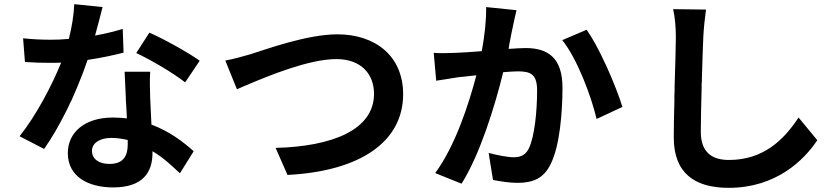

<svg xmlns="http://www.w3.org/2000/svg" viewBox="-20 -838 4040 923"><path d="M401 -550C469 -560 528 -573 574 -585L570 -699C531 -687 486 -676 437 -667C452 -721 465 -772 473 -804L337 -818C335 -766 325 -706 311 -651C280 -648 252 -647 222 -647C185 -647 134 -649 91 -654L100 -540C141 -537 179 -536 218 -536H232C246 -536 259 -536 274 -537C230 -428 153 -281 74 -183L192 -122C229 -174 266 -239 300 -307L305 -317C309 -326 314 -335 318 -345L323 -354C332 -375 341 -396 350 -416L354 -426C372 -469 388 -511 401 -550ZM940 -546C889 -583 770 -650 698 -681L635 -583C702 -552 812 -488 870 -442L940 -546ZM713 -102V-111C768 -79 810 -37 845 -5L911 -111C860 -157 794 -207 708 -239C706 -289 703 -337 702 -366C701 -410 699 -451 702 -493H579C581 -457 583 -413 585 -367V-357C587 -327 589 -297 590 -269C567 -271 547 -273 523 -273C384 -273 306 -199 306 -102C306 9 401 63 524 63C666 63 713 -9 713 -102ZM422 -113C422 -148 457 -175 515 -175C543 -175 568 -171 594 -165V-144C594 -89 574 -50 506 -50C452 -50 422 -76 422 -113Z M1918 -385C1918 -570 1783 -673 1602 -673C1456 -673 1260 -601 1183 -577C1147 -567 1100 -553 1063 -547L1119 -409C1129 -413 1141 -418 1153 -424L1161 -427C1276 -476 1467 -554 1597 -554C1717 -554 1778 -481 1778 -387C1778 -213 1576 -134 1305 -127L1362 3C1714 -15 1918 -158 1918 -385Z M2399 -491C2427 -493 2451 -495 2467 -495C2530 -495 2562 -483 2562 -403C2562 -304 2550 -183 2523 -126C2507 -92 2482 -82 2449 -82C2422 -82 2368 -92 2329 -103L2350 27C2384 34 2429 41 2468 41C2543 41 2595 19 2628 -51C2671 -137 2684 -299 2684 -417C2684 -561 2613 -607 2507 -607C2486 -607 2457 -605 2425 -603C2426 -611 2428 -619 2429 -628L2431 -638C2436 -663 2440 -687 2445 -708C2450 -733 2457 -763 2463 -789L2317 -804C2318 -741 2310 -668 2296 -592C2245 -588 2201 -585 2170 -584C2133 -583 2101 -581 2065 -584L2077 -450C2107 -455 2157 -462 2185 -467C2204 -469 2234 -472 2270 -476C2234 -339 2169 -137 2072 -6L2199 45C2242 -24 2281 -113 2313 -203L2317 -214C2352 -313 2380 -413 2399 -491ZM2972 -324C2957 -374 2928 -448 2895 -521L2890 -531C2861 -595 2828 -656 2800 -695L2683 -645C2754 -557 2822 -377 2848 -266L2972 -324Z M3909 -164 3819 -273C3747 -164 3649 -69 3484 -69C3406 -69 3349 -103 3349 -204C3349 -261 3351 -338 3353 -416V-427V-438C3354 -440 3354 -442 3354 -444V-455C3356 -534 3359 -610 3361 -660C3363 -700 3368 -750 3374 -792L3216 -794C3225 -754 3229 -707 3229 -660C3229 -615 3226 -521 3223 -422V-410V-399C3222 -391 3222 -383 3222 -375V-364V-352C3220 -287 3219 -224 3219 -177C3219 -6 3319 65 3483 65C3711 65 3845 -68 3909 -164Z"/></svg>

Font: Glow Sans SC Normal
Style: Bold
Weight: 700
Designer: Ryoko NISHIZUKA (kana, bopomofo & ideographs); Paul D. Hunt (Latin, Greek & Cyrillic); Sandoll Communications, Soo-young
Version: Version 0.93